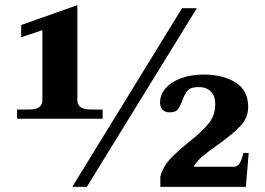

<svg xmlns="http://www.w3.org/2000/svg" viewBox="-20 -732 1038 752"><path d="M47 -303H94Q146 -303 146 -339V-614L63 -586V-634L283 -712V-339Q283 -303 336 -303H382V-267H47ZM693 -700H751L320 0H263ZM608 -41Q619 -80 645 -108Q671 -136 719 -175Q771 -216 797 -248Q823 -280 823 -324Q823 -357 805.5 -374Q788 -391 758 -391Q727 -391 715 -377.5Q703 -364 694 -338Q685 -314 676 -303Q667 -292 644 -292Q627 -292 617 -302Q607 -312 607 -331Q607 -361 628.5 -386Q650 -411 689 -425.5Q728 -440 778 -440Q853 -440 902.5 -409Q952 -378 952 -314Q952 -271 922.5 -239.5Q893 -208 836 -167Q796 -139 774 -120.5Q752 -102 738 -79H897Q911 -79 920 -95Q929 -111 933 -133H954L943 0H608Z"/></svg>

Font: Taviraj SemiBold
Style: Regular
Weight: 600
Designer: Katatrad Team
Foundry: CadsonDemak
Version: Version 1.001